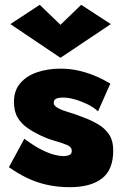

<svg xmlns="http://www.w3.org/2000/svg" viewBox="-20 -755 512 797"><path d="M81 -179 17 -61Q52 -36 91 -17Q130 2 174.5 12Q219 22 270 22Q356 22 403 -14Q450 -50 450 -130Q450 -172 432 -198Q414 -224 385 -240.5Q356 -257 323 -269Q293 -281 265.5 -289Q238 -297 220.5 -306.5Q203 -316 203 -328Q203 -340 212.5 -345Q222 -350 244 -350Q263 -350 288.5 -343Q314 -336 340.5 -323.5Q367 -311 387 -293L438 -408Q408 -426 376 -439.5Q344 -453 308 -461.5Q272 -470 231 -470Q178 -470 134 -455Q90 -440 64 -409.5Q38 -379 38 -333Q38 -292 53.5 -266.5Q69 -241 94.5 -223.5Q120 -206 150 -192Q177 -179 207 -170.5Q237 -162 257.5 -153.5Q278 -145 278 -129Q278 -116 268 -111.5Q258 -107 242 -107Q230 -107 208 -112Q186 -117 154.5 -132.5Q123 -148 81 -179ZM231 -652 145 -735 23 -655 231 -515 440 -655 317 -735Z"/></svg>

Font: Jost ExtraBold
Style: Regular
Weight: 800
Version: Version 3.710